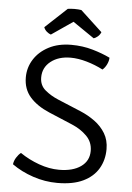

<svg xmlns="http://www.w3.org/2000/svg" viewBox="-59 -922 674 978"><g transform="rotate(5 277.5 -433.0)"><path d="M38.5 -63Q40.5 -80.5 51 -97.5Q61.5 -114.5 74 -124Q118.5 -93.5 171.2 -74.5Q224 -55.5 274.5 -55.5Q344.5 -55.5 385.8 -84.8Q427 -114 427 -165Q427 -210.5 396.2 -241.2Q365.5 -272 320.5 -291L199.5 -342Q136 -369 100.5 -409.5Q65 -450 65 -510Q65 -560 91.5 -602Q118 -644 166.8 -669.5Q215.5 -695 282 -695Q340 -695 391 -680.2Q442 -665.5 481 -646.5Q480.5 -630 472 -612.2Q463.5 -594.5 450.5 -583.5Q411 -604 366.8 -616.8Q322.5 -629.5 284.5 -629.5Q222 -629.5 182.5 -598.2Q143 -567 143 -516.5Q143 -476 171.8 -451.8Q200.5 -427.5 240 -411L357.5 -362Q397 -345.5 431 -320.8Q465 -296 485.8 -261.5Q506.5 -227 506.5 -181Q506.5 -125.5 480.8 -81.8Q455 -38 403 -13Q351 12 271 12Q208 12 147 -8.5Q86 -29 38.5 -63ZM317 -876 428.5 -772.5Q423.5 -759.5 412.8 -750.2Q402 -741 392 -738L282.5 -813L173 -738Q163 -741 152 -750.2Q141 -759.5 136.5 -772.5L247.5 -876Q254.5 -877 263.8 -877.8Q273 -878.5 282.5 -878.5Q292.5 -878.5 301.2 -877.8Q310 -877 317 -876Z"/></g></svg>

Font: Signika Light Light
Style: Regular
Weight: 300
Version: Version 2.001